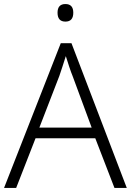

<svg xmlns="http://www.w3.org/2000/svg" viewBox="-20 -931 648 951"><path d="M547 0 452 -246H156L60 0H0L281 -717H334L608 0ZM339 -556Q333 -570 323 -600Q313 -630 306 -653Q298 -626 289 -600Q280 -574 274 -555L175 -299H434ZM304 -911Q343 -911 343 -868Q343 -824 304 -824Q265 -824 265 -868Q265 -911 304 -911Z"/></svg>

Font: RS Noto Sans Light
Style: Regular
Weight: 300
Designer: Monotype Design Team
Foundry: Monotype Imaging Inc.
Version: Version 3.10